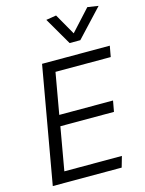

<svg xmlns="http://www.w3.org/2000/svg" viewBox="-139 -1045 854 1128"><g transform="rotate(-15 287.5 -481.5)"><path d="M126 -66H476L457 0H38L163 -710H575L563 -644H227L183 -394H510L498 -328H172ZM351 -786 254 -953 316 -963 389 -835 506 -963 572 -953 416 -786Z"/></g></svg>

Font: Livvic
Style: Italic
Weight: 400
Italic angle: -10°
Designer: Jacques Le Bailly, Baron von Fonthausen
Version: Version 1.001; ttfautohint (v1.8.2)